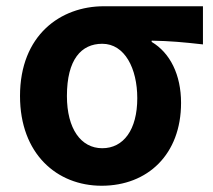

<svg xmlns="http://www.w3.org/2000/svg" viewBox="-20 -580 682 614"><path d="M305 14C452 14 559 -86 559 -251C559 -341 524 -411 465 -446V-450C524 -449 567 -445 629 -438V-560H312C174 -560 44 -468 44 -273C44 -88 162 14 305 14ZM307 -106C239 -106 194 -168 194 -273C194 -390 240 -440 307 -440C379 -440 419 -361 419 -266C419 -165 375 -106 307 -106Z"/></svg>

Font: Source Han Sans KR
Style: Bold
Weight: 700
Designer: Ryoko NISHIZUKA 西塚涼子 (kana, bopomofo & ideographs); Paul D. Hunt (Latin, Greek & Cyrillic); Sandoll Communications 산돌커뮤니
Foundry: Adobe
Version: Version 2.004;hotconv 1.0.118;makeotfexe 2.5.65603